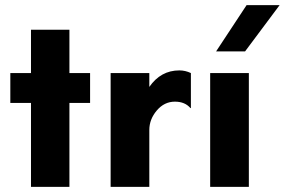

<svg xmlns="http://www.w3.org/2000/svg" viewBox="-20 -724 1103 744"><path d="M249 -325.2V0H100.1V-325.2H20V-440.9H100.1V-608.9H249V-440.9H329.1V-325.2Z M657.7 -330.1Q616.7 -330.1 587.6 -295.9Q558.6 -261.7 558.6 -220.2V0H408.7V-440.9H558.6V-387.2Q603 -451.2 674.8 -451.2Q698.2 -451.2 719.7 -440.9V-305.2H717.8Q696.8 -330.1 657.7 -330.1Z M1063.5 -704.1 929.7 -524.9H817.4L935.5 -704.1ZM944.3 0H794.4V-440.9H944.3Z"/></svg>

Font: Glacial Indifference
Style: Bold
Weight: 700
Version: Version 1.001